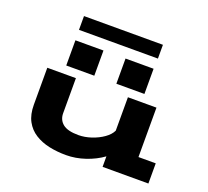

<svg xmlns="http://www.w3.org/2000/svg" viewBox="-150 -1100 1401 1296"><g transform="rotate(20 550.0 -452.0)"><path d="M446.5 10Q382.5 10 325 -2.2Q267.5 -14.5 222.8 -42.8Q178 -71 152.5 -118.2Q127 -165.5 127 -236V-501H332.5V-249.5Q332.5 -201.5 367 -173.5Q401.5 -145.5 478.5 -145.5Q524 -145.5 571.2 -161.2Q618.5 -177 655.2 -203Q692 -229 706.5 -260V-500H911.5V-145H1035.5V0H706.5V-75.5Q653 -36.5 584 -13.2Q515 10 446.5 10ZM242 -740H443.5V-559H242ZM602 -740H803.5V-559H602ZM240.5 -814.5V-913.5H807.5V-814.5Z"/></g></svg>

Font: Trispace Expanded ExtraBold
Style: Regular
Weight: 800
Width: 7
Designer: Tyler Finck
Foundry: Etcetera Type Company
Version: Version 1.210; ttfautohint (v1.8.3)